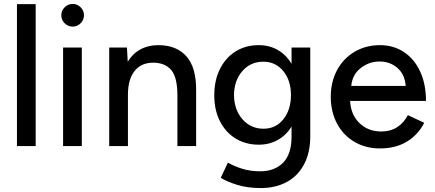

<svg xmlns="http://www.w3.org/2000/svg" viewBox="-20 -741 2208 974"><path d="M66 -720H161V0H66Z M300 -500H395V0H300ZM291 -664Q291 -687 308 -704Q325 -721 349 -721Q372 -721 389 -704Q406 -687 406 -664Q406 -640 389 -623Q372 -606 349 -606Q325 -606 308 -623Q291 -640 291 -664Z M534 -500H624L628 -428Q653 -469 692.5 -490.5Q732 -512 783 -512Q875 -512 925.5 -455.5Q976 -399 975 -281V0H880V-256Q880 -350 848 -386.5Q816 -423 757 -423Q696 -423 662.5 -380.5Q629 -338 629 -260V0H534Z M1100 161 1136 84Q1165 101 1207 114.5Q1249 128 1300 128Q1373 128 1416 84.5Q1459 41 1459 -48V-99Q1432 -55 1389 -31Q1346 -7 1293 -7Q1226 -7 1175 -38.5Q1124 -70 1095.5 -126.5Q1067 -183 1067 -257Q1067 -333 1095.5 -390.5Q1124 -448 1175 -480Q1226 -512 1293 -512Q1346 -512 1389 -487.5Q1432 -463 1459 -417V-500H1554V-50Q1554 34 1522 93.5Q1490 153 1433.5 183Q1377 213 1303 213Q1235 213 1182.5 196.5Q1130 180 1100 161ZM1317 -88Q1379 -88 1417.5 -136Q1456 -184 1456 -259Q1456 -333 1417 -380.5Q1378 -428 1316 -428Q1251 -428 1209.5 -380.5Q1168 -333 1167 -259Q1168 -184 1210 -136Q1252 -88 1317 -88Z M1658 -250Q1658 -326 1690 -385.5Q1722 -445 1779 -478.5Q1836 -512 1908 -512Q1976 -512 2029 -477Q2082 -442 2111.5 -378Q2141 -314 2141 -229H1756Q1760 -158 1804 -116Q1848 -74 1914 -74Q1961 -74 1995 -96Q2029 -118 2049 -157L2132 -118Q2101 -57 2044 -22.5Q1987 12 1907 12Q1835 12 1778 -21.5Q1721 -55 1689.5 -114.5Q1658 -174 1658 -250ZM2038 -305Q2034 -363 1996.5 -396Q1959 -429 1906 -429Q1852 -429 1809.5 -395.5Q1767 -362 1762 -305Z"/></svg>

Font: Oak Sans Medium
Style: Regular
Weight: 500
Designer: Erik Kennedy, Walven
Foundry: Erik Kennedy, Walven
Version: Version 1.000